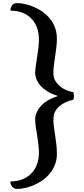

<svg xmlns="http://www.w3.org/2000/svg" viewBox="-20 -976 541 1231"><path d="M47.4 0ZM333.5 -107.4Q322.3 -177.7 322.3 -205.8Q322.3 -233.9 328.9 -250.7Q335.5 -267.6 346.4 -280.5Q357.4 -293.5 371.1 -303.2Q384.8 -313 398.9 -319.3Q424.3 -331.5 449.7 -336.4Q453.6 -342.3 453.6 -360.4Q453.6 -378.9 449.7 -384.8Q371.6 -400.4 336.9 -454.1Q322.3 -476.6 322.3 -505.1Q322.3 -533.7 325.7 -560.1Q329.1 -586.4 333.5 -614.3Q344.7 -684.6 344.7 -726.6Q344.7 -768.6 332 -801Q319.3 -833.5 298.1 -858.9Q276.9 -884.3 250 -902.6Q223.2 -920.9 194.4 -932.6Q139.2 -956.1 88.9 -956.1Q65.9 -956.1 54.7 -937.5Q45.4 -922.4 47.9 -907.7Q128 -907.7 176.8 -860.8Q229.5 -811 229.5 -722.2Q229.5 -682.6 221.2 -632.3Q205.6 -537.6 205.6 -509.8Q205.6 -481.9 219.5 -456.1Q233.4 -430.2 254.9 -411.6Q292 -378.9 348.2 -361.8V-358.9Q255.4 -330.6 219.7 -264.2Q205.6 -238.3 205.6 -212.9Q205.6 -187.5 209.2 -163.1Q212.9 -138.7 217.8 -110.8Q229.5 -39.1 229.5 3.9Q229.5 46.9 215.6 81.5Q201.7 116.2 176.8 139.6Q127 187 47.9 187Q45.4 201.2 52.3 212.4Q65.9 235.4 88.4 235.4Q110.9 235.4 138.4 229.7Q166 224.1 194.6 212.2Q223.2 200.2 250 181.9Q276.9 163.6 298.1 138.2Q319.3 112.8 332 80.3Q344.7 47.9 344.7 12.9Q344.7 -22 341.3 -50.8Q337.9 -79.6 333.5 -107.4Z"/></svg>

Font: Quando
Style: Regular
Weight: 400
Version: Version 1.002